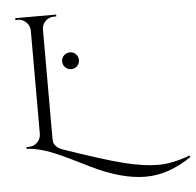

<svg xmlns="http://www.w3.org/2000/svg" viewBox="-59 -760 1045 1024"><g transform="rotate(-5 463.0 -248.5)"><path d="M250 19Q463 93 569.5 119.5Q676 146 752.5 146Q829 146 921 111L926 119Q804 203 680 203Q553 203 391 124Q266 62 236 49Q129 1 60 0V-10H73Q99 -10 117.5 -28Q136 -46 137 -73V-627Q136 -653 117.5 -671.5Q99 -690 73 -690H60V-700H279V-690H266Q240 -690 221 -671.5Q202 -653 202 -627V-50Q202 -32 204 -22.5Q206 -13 217 -1Q228 11 250 19ZM366 -416Q353 -403 334.5 -403Q316 -403 302.5 -416Q289 -429 289 -448Q289 -467 302.5 -480Q316 -493 334.5 -493Q353 -493 366 -480Q379 -467 379 -448Q379 -429 366 -416Z"/></g></svg>

Font: Cinzel Decorative
Style: Regular
Weight: 400
Designer: Natanael Gama
Version: Version 1.002;PS 001.002;hotconv 1.0.56;makeotf.lib2.0.21325